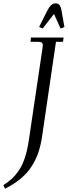

<svg xmlns="http://www.w3.org/2000/svg" viewBox="-95 -926 404 1145"><path d="M-75.2 178.2Q-45.4 159.2 -23.4 138.9Q-1.5 118.7 19 87.9Q39.6 57.1 54 12.7Q68.4 -31.7 77.1 -90.8L158.2 -637.2Q160.2 -650.9 160.2 -655.8Q160.2 -668.5 153.3 -672.6Q146.5 -676.8 127.9 -676.8H86.9L89.8 -702.1H284.2L280.8 -676.8H238.8L155.8 -110.8Q147.9 -59.6 134.3 -18.3Q120.6 22.9 95.7 63Q70.8 103 30.8 137.2Q-9.3 171.4 -64.9 199.2ZM138.2 -765.1 184.1 -856.9Q197.8 -884.3 209.5 -895Q221.2 -905.8 236.8 -905.8Q252.4 -905.8 260.5 -895Q268.6 -884.3 272.9 -856.9L289.1 -765.1L266.1 -755.9L227.1 -842.8L159.2 -755.9Z"/></svg>

Font: Dihjauti S
Style: Italic
Weight: 400
Italic angle: -9°
Designer: T. Christopher White
Version: Version 3.0.0